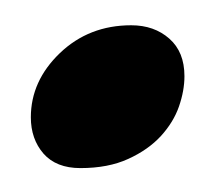

<svg xmlns="http://www.w3.org/2000/svg" viewBox="-20 -122 179 155"><path d="M85.9 -101.6Q104.5 -101.6 116.7 -90.8Q128.9 -80.1 128.9 -60.5Q128.9 -48.8 124.5 -36.1Q120.1 -23.4 109.9 -12.2Q99.6 -1 83.5 6.3Q67.4 13.7 44.9 13.7Q25.4 13.7 15.1 2Q4.9 -9.8 4.9 -27.3Q4.9 -56.6 28.3 -79.1Q51.8 -101.6 85.9 -101.6Z"/></svg>

Font: Rancho
Style: Regular
Weight: 400
Designer: Font Diner, Inc
Foundry: Font Diner, Inc
Version: Version 1.001